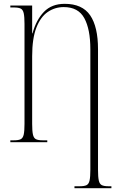

<svg xmlns="http://www.w3.org/2000/svg" viewBox="-20 -743 613 1003"><path d="M369 240V230H396Q421 230 432.5 224Q444 218 448 199.5Q452 181 452 144V-486Q452 -590 420.5 -648Q389 -706 313 -706Q267 -706 229.5 -680.5Q192 -655 170 -598.5Q148 -542 148 -449V-96Q148 -59 152 -40.5Q156 -22 167.5 -16Q179 -10 204 -10H227V0H34V-10H52Q77 -10 88.5 -16Q100 -22 104 -40.5Q108 -59 108 -96V-618Q108 -655 104 -673.5Q100 -692 88.5 -698Q77 -704 52 -704H34V-714H148V-569H150Q169 -639 209.5 -681Q250 -723 318 -723Q410 -723 451 -663Q492 -603 492 -486V144Q492 181 496 199.5Q500 218 511.5 224Q523 230 548 230H562V240Z"/></svg>

Font: Noto Serif Display ExtraCondensed ExtraLight
Style: Regular
Weight: 200
Width: 2
Designer: Monotype Design Team
Foundry: Monotype Imaging Inc.
Version: Version 2.009